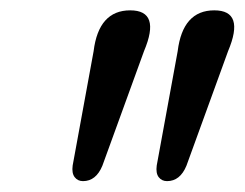

<svg xmlns="http://www.w3.org/2000/svg" viewBox="-20 -798 462 362"><path d="M136.5 -456.5Q126.5 -456.5 120.8 -464Q115 -471.5 117 -486L156.5 -701.5Q166 -778.5 225.5 -778.5Q284 -778.5 251.5 -701.5L173 -485.5Q161 -456.5 136.5 -456.5ZM295 -456.5Q285 -456.5 279.2 -464Q273.5 -471.5 275.5 -486L315 -701.5Q324.5 -778.5 384 -778.5Q442.5 -778.5 410 -701.5L331.5 -485.5Q319.5 -456.5 295 -456.5Z"/></svg>

Font: Fraunces 72pt SuperSoft
Style: Italic
Weight: 400
Italic angle: -16°
Version: Version 1.000;[b76b70a41]